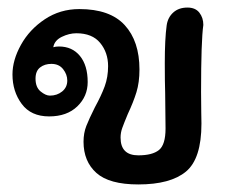

<svg xmlns="http://www.w3.org/2000/svg" viewBox="-20 -480 624 508"><path d="M417 -234Q416 -262 416 -313Q416 -377 421 -413Q424 -434 438.5 -447Q453 -460 476 -460Q497 -460 507.5 -446.5Q518 -433 518 -414Q512 -373 512 -237Q512 -204 512.5 -182Q513 -160 513 -153Q513 -60 472 -26Q431 8 346 8Q269 8 235 -22.5Q201 -53 201 -105Q201 -128 208.5 -147Q216 -166 231 -196Q248 -227 257 -251.5Q266 -276 266 -305Q266 -341 245 -366.5Q224 -392 182 -392Q163 -392 143.5 -382.5Q124 -373 121 -355Q127 -357 136 -357Q171 -357 191.5 -332Q212 -307 212 -263Q212 -225 184.5 -198.5Q157 -172 110 -172Q62 -172 37.5 -205Q13 -238 13 -283Q13 -321 35.5 -361.5Q58 -402 98.5 -429Q139 -456 190 -456Q271 -456 310 -413.5Q349 -371 349 -296Q349 -262 341 -236Q333 -210 318 -178Q308 -154 303.5 -141.5Q299 -129 299 -116Q299 -69 346 -69Q383 -69 400.5 -83Q418 -97 418 -140ZM116 -311Q98 -311 86 -301.5Q74 -292 74 -272Q74 -249 87.5 -238Q101 -227 112 -227Q131 -227 144.5 -238Q158 -249 158 -267Q158 -283 147 -297Q136 -311 116 -311Z"/></svg>

Font: Itim
Style: Regular
Weight: 400
Designer: Suppakit Chalermlarp
Version: Version 1.002g